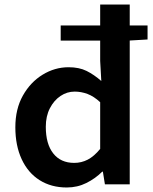

<svg xmlns="http://www.w3.org/2000/svg" viewBox="-20 -817 677 851"><path d="M276 14Q207 14 155.5 -18.5Q104 -51 76 -111.5Q48 -172 48 -253Q48 -334 81.5 -393.5Q115 -453 169 -486Q223 -519 284 -519Q331 -519 364 -502.5Q397 -486 429 -458L424 -547V-797H555V0H445L436 -56H433Q403 -26 363 -6Q323 14 276 14ZM309 -95Q341 -95 369 -109.5Q397 -124 424 -157V-364Q396 -390 368 -400.5Q340 -411 311 -411Q277 -411 248 -391.5Q219 -372 201 -337Q183 -302 183 -255Q183 -179 216 -137Q249 -95 309 -95ZM249 -637V-704H634V-642L548 -637Z"/></svg>

Font: Noto Sans SC SemiBold
Style: Regular
Weight: 600
Designer: Ryoko NISHIZUKA 西塚涼子 (kana, bopomofo & ideographs); Paul D. Hunt (Latin, Greek & Cyrillic); Sandoll Communications 산돌커뮤니
Foundry: Adobe
Version: Version 2.004-H2;hotconv 1.0.118;makeotfexe 2.5.65603